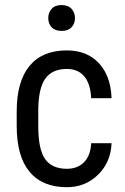

<svg xmlns="http://www.w3.org/2000/svg" viewBox="-20 -740 502 769"><path d="M248 -64C208.3 -64 179.3 -76.8 160.9 -102.5C142.5 -128.3 133.3 -172.2 133.3 -234.4V-301.8C134 -359.4 143.6 -400.8 162.1 -426C180.7 -451.3 209.1 -463.9 247.6 -463.9C277.2 -463.9 300.4 -454.1 317.1 -434.6C333.9 -415 343.3 -385.7 345.2 -346.7H426.8C424.8 -405.9 408 -452.6 376.2 -486.8C344.5 -521 301.6 -538.1 247.6 -538.1C182.1 -538.1 132.3 -517.3 98.1 -475.8C64 -434.3 46.9 -373.7 46.9 -293.9V-235.8C46.9 -154.5 64 -93.2 98.4 -52C132.7 -10.8 182.6 9.8 248 9.8C297.2 9.8 338.8 -6.9 372.8 -40.3C406.8 -73.6 424.8 -115.7 426.8 -166.5H345.2C343.6 -133.6 334.1 -108.3 316.9 -90.6C299.6 -72.8 276.7 -64 248 -64ZM173.3 -667.5C173.3 -652.8 177.8 -640.6 186.8 -630.9C195.7 -621.1 209 -616.2 226.6 -616.2C244.1 -616.2 257.5 -621.1 266.6 -630.9C275.7 -640.6 280.3 -652.8 280.3 -667.5C280.3 -682.1 275.7 -694.5 266.6 -704.6C257.5 -714.7 244.1 -719.7 226.6 -719.7C209 -719.7 195.7 -714.7 186.8 -704.6C177.8 -694.5 173.3 -682.1 173.3 -667.5Z"/></svg>

Font: Roboto Condensed
Style: Regular
Weight: 400
Designer: Google
Version: Version 2.134; 2016